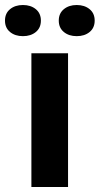

<svg xmlns="http://www.w3.org/2000/svg" viewBox="-63 -750 400 770"><path d="M62.9 -536.3H209.9V0H62.9ZM172.7 -667.4Q172.7 -696.4 193 -713.1Q213.2 -729.9 244.7 -729.9Q276.2 -729.9 296.5 -713.1Q316.7 -696.4 316.7 -667.4Q316.7 -638.4 296.5 -621.7Q276.2 -605 244.7 -605Q213.2 -605 193 -621.7Q172.7 -638.4 172.7 -667.4ZM-43 -667.4Q-43 -696.4 -22.8 -713.1Q-2.5 -729.9 29 -729.9Q60.5 -729.9 80.8 -713.1Q101 -696.4 101 -667.4Q101 -638.4 80.8 -621.7Q60.5 -605 29 -605Q-2.5 -605 -22.8 -621.7Q-43 -638.4 -43 -667.4Z"/></svg>

Font: Mona Sans VF XLt
Style: Regular
Weight: 200
Designer: Deni Anggara
Foundry: GitHub
Version: Version 2.000;Glyphs 3.2.3 (3260)